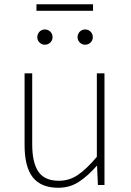

<svg xmlns="http://www.w3.org/2000/svg" viewBox="-20 -873 617 906"><path d="M255 13Q174 13 135 -36Q96 -85 96 -188V-527H132V-192Q132 -105 161.5 -62.5Q191 -20 258 -20Q307 -20 347.5 -47.5Q388 -75 437 -133V-527H473V0H442L438 -90H436Q396 -44 353 -15.5Q310 13 255 13ZM191 -662Q177 -662 166.5 -672.5Q156 -683 156 -697Q156 -713 166.5 -723.5Q177 -734 191 -734Q207 -734 217.5 -723.5Q228 -713 228 -697Q228 -683 217.5 -672.5Q207 -662 191 -662ZM152 -822V-853H419V-822ZM382 -662Q367 -662 356.5 -672.5Q346 -683 346 -697Q346 -713 356.5 -723.5Q367 -734 382 -734Q397 -734 407.5 -723.5Q418 -713 418 -697Q418 -683 407.5 -672.5Q397 -662 382 -662Z"/></svg>

Font: Shanggu Sans SC VF
Style: Regular
Weight: 250
Designer: GuiWonder
Version: Version 1.021